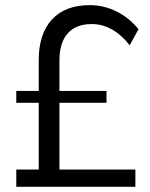

<svg xmlns="http://www.w3.org/2000/svg" viewBox="-20 -723 581 743"><path d="M210 -325.2V-66.9H503.9V0H43V-66.9H129.9V-325.2H43V-371.1H129.9V-490.2Q129.9 -592.3 181.2 -647.7Q232.4 -703.1 327.1 -703.1Q381.8 -703.1 430.9 -678.7Q480 -654.3 516.1 -609.9L481.9 -547.9Q417 -629.9 335 -629.9Q273.9 -629.9 241.9 -593.8Q210 -557.6 210 -488.8V-371.1H392.1V-325.2Z"/></svg>

Font: Montserrat-Arabic Light
Style: Regular
Weight: 300
Designer: Mohamed Gaber
Foundry: Kief Type Foundry
Version: Version 5.008;PS 005.008;hotconv 1.0.88;makeotf.lib2.5.64775